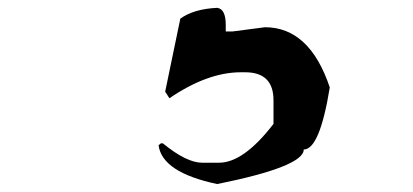

<svg xmlns="http://www.w3.org/2000/svg" viewBox="-20 -48 1040 483"><path d="M526.4 -28.3Q547.9 -25.4 547.9 14.6V31.2H564.5L646.5 20.5Q758.8 20.5 809.6 171.9Q784.2 328.1 744.1 328.1Q744.1 371.1 526.4 415Q387.7 385.7 378.9 317.4L384.8 312.5H389.6Q449.2 361.3 488.3 361.3H531.2Q592.8 361.3 668 263.7V204.1Q668 133.8 596.7 133.8H585.9Q502 133.8 406.2 199.2L395.5 182.6L433.6 -1Q466.8 -25.4 526.4 -28.3Z"/></svg>

Font: EG Dragon Caps 
Style: Regular
Weight: 400
Designer: Bill Roach / W.K. Roach
Version: Version 1.00 April 18, 2012, initial release